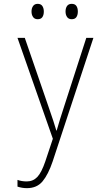

<svg xmlns="http://www.w3.org/2000/svg" viewBox="-20 -727 570 999"><path d="M120 252Q95 252 71 244V209Q82 213 94 215Q106 217 119 217Q152 217 174 194Q196 171 216 112L255 -5L71 -530H109L233 -170Q249 -125 257.5 -98Q266 -71 273 -48H275Q283 -76 292 -105.5Q301 -135 313 -171L429 -530H466L254 113Q231 181 201.5 216.5Q172 252 120 252ZM353 -627Q337 -627 329 -638.5Q321 -650 321 -667Q321 -685 329 -696Q337 -707 353 -707Q370 -707 377.5 -696Q385 -685 385 -667Q385 -649 377.5 -638Q370 -627 353 -627ZM176 -627Q160 -627 152 -638.5Q144 -650 144 -667Q144 -684 152 -695.5Q160 -707 176 -707Q193 -707 200.5 -695.5Q208 -684 208 -667Q208 -649 200.5 -638Q193 -627 176 -627Z"/></svg>

Font: Noto Sans Mono Condensed ExtraLight
Style: Regular
Weight: 200
Width: 3
Designer: Monotype Design Team
Foundry: Monotype Imaging Inc.
Version: Version 2.014; ttfautohint (v1.8.4.7-5d5b)